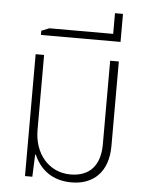

<svg xmlns="http://www.w3.org/2000/svg" viewBox="-54 -806 653 860"><g transform="rotate(5 272.0 -376.0)"><path d="M300 10C394 10 464 -47 464 -168V-548H425V-172C425 -76 377 -25 292 -25C195 -25 128 -104 128 -211V-548H90V0H123L127 -100H130C159 -33 214 10 300 10Z M106 -636H464V-658V-762H428V-669H141L106 -655Z"/></g></svg>

Font: Noto Sans Thai SemCond ExtLt
Style: Regular
Weight: 200
Width: 4
Designer: Monotype Design Team
Foundry: Monotype Imaging Inc.
Version: Version 2.002